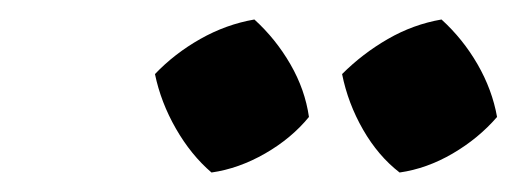

<svg xmlns="http://www.w3.org/2000/svg" viewBox="-20 -769 530 197"><path d="M241 -749Q263 -729 278 -703Q293 -677 297 -649Q279 -627 252 -611.5Q225 -596 197 -592Q176 -610 160.5 -637Q145 -664 139 -693Q159 -714 185.5 -729Q212 -744 241 -749ZM433 -749Q455 -729 470 -703Q485 -677 490 -649Q471 -627 444.5 -611.5Q418 -596 390 -592Q368 -609 352.5 -636Q337 -663 331 -693Q352 -714 378 -729Q404 -744 433 -749Z"/></svg>

Font: Piazzolla Thin ExtraBold
Style: Italic
Weight: 800
Italic angle: -11.3°
Version: Version 2.005